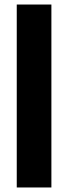

<svg xmlns="http://www.w3.org/2000/svg" viewBox="-20 -828 301 848"><path d="M54 0V-808H207V0Z"/></svg>

Font: Encode Sans Semi Condensed
Style: Bold
Weight: 700
Width: 4
Designer: Multiple Designers
Foundry: Impallari Type
Version: Version 2.000